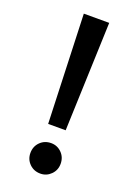

<svg xmlns="http://www.w3.org/2000/svg" viewBox="-138 -757 585 824"><g transform="rotate(20 155.0 -345.5)"><path d="M115 -203 97 -700H213L195 -203ZM156 9Q126 9 106 -11Q86 -31 86 -60Q86 -90 106 -110Q126 -130 156 -130Q184 -130 204 -110Q224 -90 224 -60Q224 -31 204 -11Q184 9 156 9Z"/></g></svg>

Font: Fustat SemiBold
Style: Regular
Weight: 600
Designer: Mohamed Gaber, Khaled Hosny, Laura Garcia Mut
Foundry: Kief Type Foundry, Alif Type Foundry, Hard Type Foundry
Version: Version 1.007